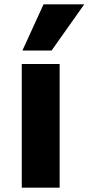

<svg xmlns="http://www.w3.org/2000/svg" viewBox="-20 -862 407 882"><path d="M80 0ZM80 -568H254V0H80ZM180 -842H367L217 -630H83Z"/></svg>

Font: Martel Sans Black
Style: Regular
Weight: 900
Designer: Dan Reynolds and Mathieu Réguer
Foundry: Dan Reynolds and Mathieu Réguer
Version: Version 1.002; ttfautohint (v1.1) -l 5 -r 5 -G 72 -x 0 -D la